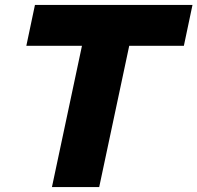

<svg xmlns="http://www.w3.org/2000/svg" viewBox="-20 -760 802 780"><path d="M191 0 313 -574H87L122 -740H762L727 -574H505L383 0Z"/></svg>

Font: Be Vietnam Pro Black
Style: Italic
Weight: 900
Italic angle: -12°
Designer: Lam Bao, Tony Le, Vietanh Nguyen
Foundry: Yellow Type Foundry
Version: Version 1.002; ttfautohint (v1.8.3)